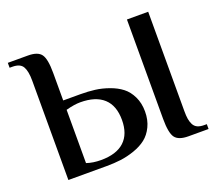

<svg xmlns="http://www.w3.org/2000/svg" viewBox="-112 -814 1094 969"><g transform="rotate(-20 434.5 -330.0)"><path d="M100.1 0V-534.2Q100.1 -584.5 85.9 -609.1Q71.8 -633.8 29.8 -633.8H15.1V-660.2H123Q175.8 -660.2 194.3 -634.5Q212.9 -608.9 212.9 -534.2V-386.2H305.2Q346.2 -386.2 382.6 -381.6Q418.9 -377 456.5 -363.5Q494.1 -350.1 521 -329.3Q547.9 -308.6 564.9 -273.4Q582 -238.3 582 -192.9Q582 -147.5 564.9 -112.3Q547.9 -77.1 521.2 -56.4Q494.6 -35.6 456.8 -22.5Q418.9 -9.3 382.6 -4.6Q346.2 0 305.2 0ZM745.1 0Q692.4 0 673.6 -25.4Q654.8 -50.8 654.8 -126V-660.2H769V-126Q769 -101.1 771.7 -84.5Q774.4 -67.9 781.5 -53.7Q788.6 -39.6 802.7 -32.7Q816.9 -25.9 838.9 -25.9H853V0ZM290 -38.1Q372.6 -38.1 415.3 -77.4Q458 -116.7 458 -192.9Q458 -269.5 415.3 -308.8Q372.6 -348.1 290 -348.1Q257.8 -348.1 212.9 -335.9V-49.8Q247.1 -38.1 290 -38.1Z"/></g></svg>

Font: El Messiri SemiBold
Style: Regular
Weight: 600
Designer: Mohamed Gaber
Foundry: Kief Type Foundry
Version: Version 2.007;PS 002.007;hotconv 1.0.88;makeotf.lib2.5.64775